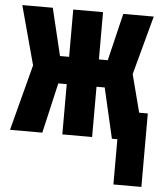

<svg xmlns="http://www.w3.org/2000/svg" viewBox="-53 -595 706 841"><g transform="rotate(5 300.0 -175.0)"><path d="M5 0 81 -290 11 -549H145L195 -341H235V-549H366V-341H405L455 -549H589L519 -290L562 -124H600V199H477V0H453L402 -221H366V0H235V-221H198L147 0Z"/></g></svg>

Font: Noto Sans Mono ExtraBold
Style: Regular
Weight: 800
Designer: Monotype Design Team
Foundry: Monotype Imaging Inc.
Version: Version 2.014